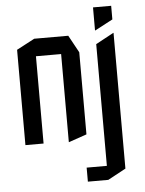

<svg xmlns="http://www.w3.org/2000/svg" viewBox="-57 -680 699 927"><g transform="rotate(-5 292.5 -216.0)"><path d="M46 0V-462L133 -508H134V0ZM256 4V-423H344V-26L257 4ZM134 -423V-508H298L344 -424V-423ZM429 202V-456L516 -503H517V155L430 202ZM331 202V134H429V202ZM429 -522V-634H517V-568L430 -522Z"/></g></svg>

Font: Foldit
Style: Regular
Weight: 400
Version: Version 1.003